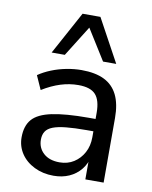

<svg xmlns="http://www.w3.org/2000/svg" viewBox="-85 -818 704 890"><g transform="rotate(10 266.5 -372.5)"><path d="M228 9Q178 9 137.5 -11Q97 -31 74.5 -65Q52 -99 52 -141Q52 -195 79 -226Q106 -257 170 -270.5Q234 -284 342 -284H389V-226H344Q286 -226 247 -222Q208 -218 185 -209Q162 -200 152 -184.5Q142 -169 142 -146Q142 -107 169.5 -82Q197 -57 245 -57Q283 -57 312 -75.5Q341 -94 358 -125.5Q375 -157 375 -198V-313Q375 -372 351 -398.5Q327 -425 270 -425Q228 -425 186.5 -412Q145 -399 101 -372L72 -437Q98 -455 131.5 -468.5Q165 -482 201.5 -489Q238 -496 272 -496Q337 -496 379 -475.5Q421 -455 442 -412.5Q463 -370 463 -304V0H377V-111H386Q378 -74 356 -47Q334 -20 301.5 -5.5Q269 9 228 9ZM121 -552 231 -754H315L425 -552H363L273 -696L183 -552Z"/></g></svg>

Font: Nunito Sans 12pt ExtraLight 12pt Medium
Style: Regular
Weight: 500
Version: Version 3.101;gftools[0.9.27]